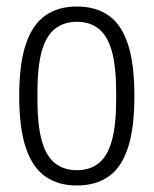

<svg xmlns="http://www.w3.org/2000/svg" viewBox="-20 -558 472 590"><path d="M216 12Q159 12 119.5 -15.5Q80 -43 59.5 -103.5Q39 -164 39 -263Q39 -362 59.5 -422.5Q80 -483 119.5 -510.5Q159 -538 216 -538Q274 -538 313.5 -510.5Q353 -483 373 -422.5Q393 -362 393 -263Q393 -164 373 -103.5Q353 -43 313.5 -15.5Q274 12 216 12ZM216 -35Q257 -35 284 -57Q311 -79 324 -127Q337 -175 337 -253V-273Q337 -352 324 -399.5Q311 -447 284 -469Q257 -491 216 -491Q176 -491 148.5 -469Q121 -447 108 -399.5Q95 -352 95 -273V-253Q95 -175 108 -127Q121 -79 148.5 -57Q176 -35 216 -35Z"/></svg>

Font: Archivo Condensed ExtraLight
Style: Regular
Weight: 250
Width: 3
Designer: Hector Gatti
Foundry: Omnibus-Type
Version: Version 2.001